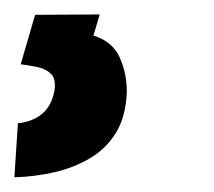

<svg xmlns="http://www.w3.org/2000/svg" viewBox="-41 -23 298 267"><path d="M7.8 -2.4 97.7 -2.9 88.9 26.4Q115.7 34.7 125.7 57.4Q135.7 80.1 135.3 106Q133.8 139.2 120.4 161.4Q106.9 183.6 84.2 197Q61.5 210.4 34.4 216.6Q7.3 222.7 -21 223.6L-16.1 148.4Q-2.4 147 8.1 141.6Q18.6 136.2 25.4 126.7Q32.2 117.2 34.7 103Q37.1 86.9 30 79.8Q22.9 72.8 11.5 70.3Q0 67.9 -12.2 66.4Z"/></svg>

Font: Roboto Condensed SemiBold
Style: Italic
Weight: 600
Italic angle: -12°
Designer: Christian Robertson
Foundry: Google
Version: Version 3.008; 2023